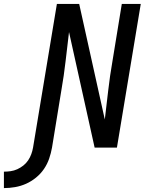

<svg xmlns="http://www.w3.org/2000/svg" viewBox="-140 -755 760 982"><path d="M-120 207V123Q-103 123 -85.5 120.5Q-68 118 -51.5 110.5Q-35 103 -20.5 91.5Q-6 80 4 65Q14 50 20 33.5Q26 17 29 0L151 -735H265L396 -144Q405 -218 413.5 -292.5Q422 -367 435 -441L483 -735H580L458 0H344L213 -591Q204 -517 195.5 -442.5Q187 -368 174 -294L126 0Q121 28 111.5 56Q102 84 85 109Q68 134 44 153.5Q20 173 -7 185Q-34 197 -63 202Q-92 207 -120 207Z"/></svg>

Font: Iosevka Curly Medium Extended
Style: Italic
Weight: 500
Width: 7
Italic angle: -9°
Monospace: yes
Designer: Belleve Invis
Foundry: Belleve Invis
Version: Version 11.1.0; ttfautohint (v1.8.3)